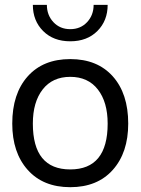

<svg xmlns="http://www.w3.org/2000/svg" viewBox="-20 -778 587 802"><path d="M273.4 3.9Q160.2 3.9 95.7 -68.4Q31.2 -140.6 31.2 -261.7Q31.2 -386.7 95.7 -459Q160.2 -531.2 273.4 -531.2Q386.7 -531.2 451.2 -459Q515.6 -386.7 515.6 -261.7Q515.6 -140.6 451.2 -68.4Q386.7 3.9 273.4 3.9ZM273.4 -70.3Q429.7 -70.3 429.7 -261.7Q429.7 -351.6 388.7 -404.3Q347.7 -457 273.4 -457Q199.2 -457 158.2 -404.3Q117.2 -351.6 117.2 -261.7Q117.2 -70.3 273.4 -70.3ZM175.8 -757.8Q175.8 -714.8 203.1 -685.5Q230.5 -656.2 273.4 -656.2Q316.4 -656.2 343.8 -685.5Q371.1 -714.8 371.1 -757.8H429.7Q429.7 -691.4 386.7 -648.4Q343.8 -605.5 273.4 -605.5Q203.1 -605.5 160.2 -648.4Q117.2 -691.4 117.2 -757.8Z"/></svg>

Font: 和音 by 宁静之雨，公众号njzyshare
Style: Regular
Weight: 400
Designer: Steve Matteson
Foundry: Ascender Corporation
Version: Version 6.00;June 8, 2018;FontCreator 11.0.0.2388 32-bit